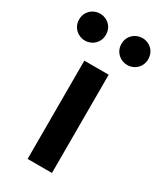

<svg xmlns="http://www.w3.org/2000/svg" viewBox="-210 -825 754 894"><g transform="rotate(30 167.0 -377.5)"><path d="M98.1 -528.3V0H229V-528.3ZM-19 -682.6C-19 -640.6 13.7 -610.4 53.2 -610.4C92.8 -610.4 125 -640.6 125 -682.6C125 -725.1 92.8 -754.9 53.2 -754.9C13.7 -754.9 -19 -725.1 -19 -682.6ZM208.5 -682.6C208.5 -640.6 241.2 -610.4 280.8 -610.4C320.3 -610.4 352.5 -640.6 352.5 -682.6C352.5 -725.1 320.3 -754.9 280.8 -754.9C241.2 -754.9 208.5 -725.1 208.5 -682.6Z"/></g></svg>

Font: Faust Sans Bold
Style: Regular
Weight: 700
Designer: Andreas Faust
Version: Version 1.003;Glyphs 3.1.2 (3151)